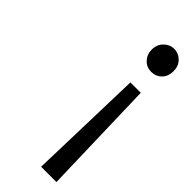

<svg xmlns="http://www.w3.org/2000/svg" viewBox="-250 -588 824 824"><g transform="rotate(45 161.5 -176.0)"><path d="M210 205 213 101 225 -322H288L300 101L303 205ZM210 -436Q190 -456 190 -487Q190 -517 210 -537Q230 -557 256 -557Q283 -557 303 -537Q322 -518 322 -487Q322 -455 303 -436Q284 -417 256 -417Q228 -417 210 -436Z"/></g></svg>

Font: Source Han Sans Regular
Style: Regular
Weight: 400
Designer: Ryoko NISHIZUKA  (kana & ideographs); Paul D. Hunt (Latin, Greek & Cyrillic); Wenlong ZHANG  (bopomofo); Sandoll Communi
Foundry: Adobe Systems Incorporated
Version: Version 1.00 January 18, 2024, initial release